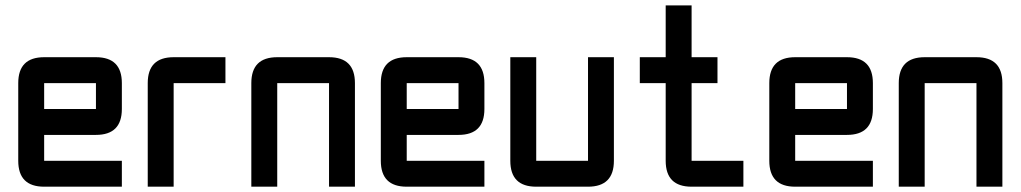

<svg xmlns="http://www.w3.org/2000/svg" viewBox="-20 -704 3849 724"><path d="M146.5 -488.3H341.8Q439.5 -488.3 439.5 -390.6V-293Q439.5 -195.3 341.8 -195.3H146.5V-97.7H439.5V0H146.5Q48.8 0 48.8 -97.7V-390.6Q48.8 -488.3 146.5 -488.3ZM341.8 -390.6H146.5V-293H341.8Z M634.8 -488.3H830.1V-390.6H634.8V0H537.1V-390.6Q537.1 -488.3 634.8 -488.3Z M1220.7 -390.6H1025.4V0H927.7V-390.6Q927.7 -488.3 1025.4 -488.3H1220.7Q1318.4 -488.3 1318.4 -390.6V0H1220.7Z M1513.7 -488.3H1709Q1806.6 -488.3 1806.6 -390.6V-293Q1806.6 -195.3 1709 -195.3H1513.7V-97.7H1806.6V0H1513.7Q1416 0 1416 -97.7V-390.6Q1416 -488.3 1513.7 -488.3ZM1709 -390.6H1513.7V-293H1709Z M2197.3 -488.3H2294.9V-97.7Q2294.9 0 2197.3 0H2002Q1904.3 0 1904.3 -97.7V-488.3H2002V-97.7H2197.3Z M2587.9 0Q2490.2 0 2490.2 -97.7V-390.6H2392.6V-488.3H2490.2V-683.6H2587.9V-488.3H2685.5V-390.6H2587.9V-97.7H2783.2V0Z M2978.5 -488.3H3173.8Q3271.5 -488.3 3271.5 -390.6V-293Q3271.5 -195.3 3173.8 -195.3H2978.5V-97.7H3271.5V0H2978.5Q2880.9 0 2880.9 -97.7V-390.6Q2880.9 -488.3 2978.5 -488.3ZM3173.8 -390.6H2978.5V-293H3173.8Z M3662.1 -390.6H3466.8V0H3369.1V-390.6Q3369.1 -488.3 3466.8 -488.3H3662.1Q3759.8 -488.3 3759.8 -390.6V0H3662.1Z"/></svg>

Font: BabelStone Runic Dotted
Style: Regular
Weight: 400
Designer: Andrew West
Foundry: BabelStone
Version: Version 3.003 March 14, 2022